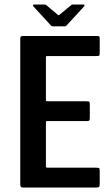

<svg xmlns="http://www.w3.org/2000/svg" viewBox="-20 -833 492 853"><path d="M81 0Q70 0 70 -11V-662Q70 -673 81 -673H409Q419 -673 421 -671.5Q423 -670 423 -660V-599Q423 -588 420.5 -586Q418 -584 409 -584H192Q186 -584 185 -583Q184 -582 184 -577V-391Q184 -386 185.5 -384.5Q187 -383 191 -383H364Q375 -383 377 -380.5Q379 -378 379 -366V-311Q379 -300 376.5 -297.5Q374 -295 364 -295H191Q186 -295 185 -294Q184 -293 184 -288V-97Q184 -92 185 -90Q186 -88 191 -88H407Q419 -88 421 -85.5Q423 -83 423 -72V-16Q423 -5 420 -2.5Q417 0 407 0ZM214 -716Q210 -716 207 -719L128 -805Q126 -808 127 -810.5Q128 -813 131 -813H178Q183 -813 186 -810L236 -768Q241 -763 245 -768L296 -810Q299 -813 304 -813H351Q355 -813 355.5 -810.5Q356 -808 354 -805L275 -719Q273 -716 268 -716Z"/></svg>

Font: Glory Thin SemiBold
Style: Regular
Weight: 600
Version: Version 1.011